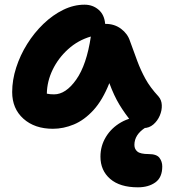

<svg xmlns="http://www.w3.org/2000/svg" viewBox="-20 -540 723 820"><path d="M206 10Q128 10 80 -33Q32 -76 32 -147Q32 -198 49 -251Q66 -304 96 -352Q126 -400 165.5 -438Q205 -476 250 -498Q295 -520 341 -520Q376 -520 401 -498.5Q426 -477 429 -438H431Q469 -438 497 -417Q525 -396 535 -365Q552 -318 566.5 -279Q581 -240 601 -203.5Q621 -167 657 -128Q670 -113 671 -91Q672 -69 662.5 -46.5Q653 -24 635 -8.5Q617 7 593 7Q575 7 563.5 0.5Q552 -6 545 -16Q513 -55 490 -93Q467 -131 447 -185Q418 -112 379 -69.5Q340 -27 295.5 -8.5Q251 10 206 10ZM211 -137Q261 -137 305.5 -200Q350 -263 368 -384Q313 -368 271 -330Q229 -292 205 -242.5Q181 -193 180 -140Q193 -137 211 -137ZM569 260Q492 260 450.5 224Q409 188 409 129Q409 83 432.5 44.5Q456 6 497 -17.5Q538 -41 588 -41Q601 -41 610.5 -36Q620 -31 620 -19Q620 -13 616.5 -7.5Q613 -2 601 5Q554 35 554 79Q554 97 567 107.5Q580 118 615 118Q649 118 661 134Q673 150 673 171Q673 218 643.5 239Q614 260 569 260Z"/></svg>

Font: Shantell Sans Normal
Style: Bold
Weight: 700
Designer: Stephen Nixon, Anya Danilova, Shantell Martin
Foundry: Arrow Type
Version: Version 1.009;[a7da0bfa3]